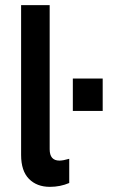

<svg xmlns="http://www.w3.org/2000/svg" viewBox="-20 -717 453 746"><path d="M62 -115V-697H173V-137Q173 -93 211 -93Q225 -93 249 -100V-6Q214 9 174 9Q123 9 92.5 -22Q62 -53 62 -115ZM263 -412H379V-286H263Z"/></svg>

Font: Hanken Grotesk SemiBold
Style: Regular
Weight: 600
Designer: Alfredo Marco Pradil
Foundry: Hanken Design Co.
Version: Version 3.014